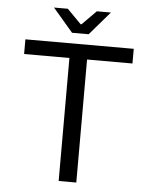

<svg xmlns="http://www.w3.org/2000/svg" viewBox="-56 -864 712 911"><g transform="rotate(5 300.0 -409.0)"><path d="M368.2 -817.9H435.1L338.9 -706.1H259.8L164.1 -817.9H230L296.9 -750H300.8ZM257.8 0V-585.9H42V-655.8H558.1V-585.9H341.8V0Z"/></g></svg>

Font: SourceCodePro-Regular
Style: Regular
Weight: 400
Monospace: yes
Designer: Paul D. Hunt
Foundry: Adobe Systems Incorporated
Version: Version 1.009;PS 1.000;hotconv 1.0.70;makeotf.lib2.5.5900